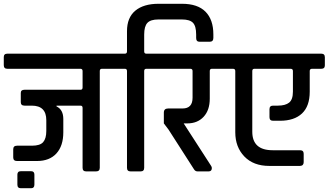

<svg xmlns="http://www.w3.org/2000/svg" viewBox="-44 -907 1739 1016"><path d="M255 -348V-344Q291 -327 291 -277V-207Q291 -135 254.5 -95Q218 -55 152 -55H46Q26 -55 26 -74V-117Q26 -136 46 -136H125Q168 -136 184.5 -155Q201 -174 201 -214V-271Q201 -348 124 -348H86Q66 -348 66 -366V-415Q66 -432 85 -432H382Q393 -432 393 -444V-531Q393 -542 383 -543H-5Q-24 -543 -24 -562V-605Q-24 -623 -5 -623H560Q580 -623 580 -605V-562Q580 -543 560 -543H495Q484 -543 484 -531V-19Q484 0 464 0H412Q393 0 393 -19V-336Q393 -348 382 -348ZM138 17V70Q138 89 121 89H66Q48 89 48 70V17Q48 -1 66 -1H121Q138 -1 138 17Z M795 -887H919Q1002 -887 1043.5 -845Q1085 -803 1085 -725V-706Q1085 -686 1065 -686H1012Q994 -686 994 -706V-724Q994 -769 977 -786.5Q960 -804 919 -804H794Q753 -804 736 -786Q719 -768 719 -724V-635Q719 -623 730 -623H795Q815 -623 815 -605V-562Q815 -543 795 -543H730Q719 -543 719 -531V-19Q719 0 700 0H647Q628 0 628 -19V-531Q628 -543 617 -543H552Q532 -543 532 -562V-605Q532 -623 552 -623H617Q628 -623 628 -635V-742Q628 -814 672 -850.5Q716 -887 795 -887Z M975 -390V-531Q975 -542 965 -543H786Q767 -543 767 -562V-605Q767 -623 786 -623H1134Q1153 -623 1153 -605V-562Q1153 -543 1134 -543H1077Q1066 -543 1066 -531V-385Q1066 -324 1033.5 -289Q1001 -254 947 -254H928L1072 -31Q1077 -24 1077 -18Q1077 0 1060 0H1001Q989 0 982 -12L848 -221L823 -254V-311Q823 -333 846 -333H922Q975 -333 975 -390Z M1124 -623H1656Q1675 -623 1675 -604V-561Q1675 -543 1656 -543H1607Q1595 -543 1595 -531V-422Q1595 -345 1554 -306.5Q1513 -268 1438 -268H1401Q1382 -268 1382 -287V-329Q1382 -348 1401 -348H1426Q1466 -348 1486 -364Q1506 -380 1506 -422V-531Q1506 -543 1494 -543H1302Q1291 -543 1291 -531V-210Q1291 -112 1399 -112H1544Q1563 -112 1563 -93V-49Q1563 -30 1544 -29H1381Q1297 -29 1249 -79Q1201 -129 1201 -207V-531Q1201 -543 1189 -543H1124Q1105 -543 1105 -561V-604Q1105 -623 1124 -623Z"/></svg>

Font: Rajdhani Semibold
Style: Regular
Weight: 600
Designer: Satya Rajpurohit, Jyotish Sonowal
Foundry: Indian Type Foundry
Version: Version 1.200;PS 1.0;hotconv 1.0.78;makeotf.lib2.5.61930; tt